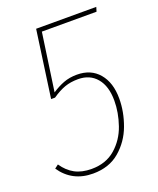

<svg xmlns="http://www.w3.org/2000/svg" viewBox="-128 -739 682 828"><g transform="rotate(-20 213.5 -325.5)"><path d="M408 -641H157L119 -376Q146 -394 173.5 -404.5Q201 -415 235 -415Q299 -415 335.5 -372Q372 -329 372 -256Q372 -195 349.5 -134Q327 -73 278.5 -31.5Q230 10 156 10Q61 10 9 -66L26 -79Q49 -45 80.5 -28Q112 -11 157 -11Q223 -11 266.5 -49Q310 -87 329.5 -143.5Q349 -200 349 -255Q349 -321 318 -358Q287 -395 233 -395Q199 -395 172 -385.5Q145 -376 113 -354H95L138 -661H414Z"/></g></svg>

Font: Fira Sans Condensed Thin
Style: Italic
Weight: 250
Width: 3
Italic angle: -8°
Designer: Carrois Corporate & Edenspiekermann AG
Foundry: Carrois Corporate GbR & Edenspiekermann AG
Version: Version 4.203